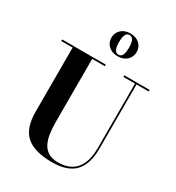

<svg xmlns="http://www.w3.org/2000/svg" viewBox="-237 -1161 1206 1317"><g transform="rotate(30 366.5 -503.0)"><path d="M712 -750V-737.5H615.5V-230Q615.5 -106.5 558.5 -46Q501.5 14.5 379.5 14.5Q238.5 14.5 174 -43Q109.5 -100.5 109.5 -230V-737.5H19.5V-750H364.5V-737.5H264.5V-240Q264.5 -190.5 270.5 -147.8Q276.5 -105 292.8 -73Q309 -41 339.2 -23Q369.5 -5 417.5 -5Q474 -5 515.8 -28Q557.5 -51 580.5 -100.5Q603.5 -150 603.5 -230V-737.5H511.5V-750ZM405.5 -840Q360 -840 332.8 -866Q305.5 -892 305.5 -930Q305.5 -968.5 332.8 -994.2Q360 -1020 405.5 -1020Q451.5 -1020 478.5 -994.2Q505.5 -968.5 505.5 -930Q505.5 -892 478.5 -866Q451.5 -840 405.5 -840ZM405.5 -852.5Q420 -852.5 428.8 -862Q437.5 -871.5 441.2 -888.8Q445 -906 445 -930Q445 -954 441.2 -971.2Q437.5 -988.5 428.8 -998Q420 -1007.5 405.5 -1007.5Q391 -1007.5 382.2 -998Q373.5 -988.5 369.8 -971.2Q366 -954 366 -930Q366 -906 369.8 -888.8Q373.5 -871.5 382.2 -862Q391 -852.5 405.5 -852.5Z"/></g></svg>

Font: Bodoni Moda 18pt
Style: Bold
Weight: 700
Designer: Owen Earl
Foundry: indestructible type
Version: Version 2.004